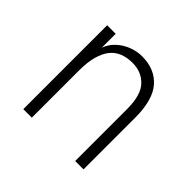

<svg xmlns="http://www.w3.org/2000/svg" viewBox="-130 -675 827 827"><g transform="rotate(45 283.5 -261.5)"><path d="M154 -426Q163 -451 179.5 -469Q196 -487 216.5 -499Q237 -511 259.5 -517Q282 -523 303 -523Q381 -523 425 -473Q469 -423 469 -314V0H418V-316Q418 -402 383 -438Q348 -474 294 -474Q262 -474 236 -464Q210 -454 192 -432Q174 -410 164 -374Q154 -338 154 -287V0H102V-511H154Z"/></g></svg>

Font: Transpass ExtraLight
Style: Regular
Weight: 200
Designer: Delve Withrington
Foundry: Delve Fonts
Version: Version 1.001;December 18, 2019;FontCreator 12.0.0.2547 64-b